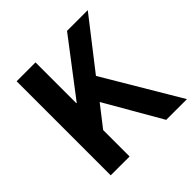

<svg xmlns="http://www.w3.org/2000/svg" viewBox="-189 -904 1068 1068"><g transform="rotate(-45 345.0 -370.0)"><path d="M90.8 0V-740.2H239.3V-418.9H242.2L487.3 -740.2H650.4L423.8 -449.2L690.4 0H527.3L335.9 -332L239.3 -208V0Z"/></g></svg>

Font: Bpmf Zihi Sans Bold
Style: Bold
Weight: 700
Foundry: But Ko
Version: Version 1.320